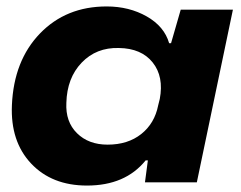

<svg xmlns="http://www.w3.org/2000/svg" viewBox="-20 -566 747 596"><path d="M250 10Q141 10 76.5 -58.5Q12 -127 17 -240Q23 -378 104 -462Q185 -546 311 -546Q381 -546 435.5 -515Q490 -484 505 -432H511L541 -536H703L591 0H430L439 -68H432Q369 10 250 10ZM314 -117Q377 -117 418.5 -150Q460 -183 471 -239L476 -259Q489 -328 454 -372Q419 -416 349 -417Q279 -419 233.5 -371.5Q188 -324 186 -247Q183 -188 219 -152.5Q255 -117 314 -117Z"/></svg>

Font: Mona Sans Expanded
Style: Bold Italic
Weight: 700
Width: 7
Italic angle: -11.7°
Designer: Deni Anggara
Foundry: GitHub
Version: Version 1.001;gftools[0.9.33]